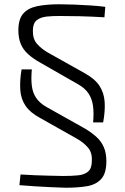

<svg xmlns="http://www.w3.org/2000/svg" viewBox="-20 -723 584 899"><path d="M129 -398Q125 -354 129 -321.5Q133 -289 149 -265Q165 -241 196 -223L376 -122Q410 -102 432.5 -81Q455 -60 466.5 -33Q478 -6 478 32Q478 89 453.5 115.5Q429 142 386.5 149Q344 156 288 156Q256 155 220 153.5Q184 152 146.5 149.5Q109 147 71 144L76 94Q112 96 143.5 97.5Q175 99 207 99.5Q239 100 275 101Q315 101 345.5 98Q376 95 393 80Q410 65 410 30Q412 -9 391.5 -32.5Q371 -56 341 -73L169 -170Q122 -195 100 -227Q78 -259 75 -301.5Q72 -344 81 -398ZM257 -703Q290 -703 328 -701.5Q366 -700 404 -697.5Q442 -695 473 -691L469 -642Q438 -644 411.5 -645Q385 -646 352.5 -647Q320 -648 271 -648Q230 -649 199 -645.5Q168 -642 151 -627.5Q134 -613 134 -580Q133 -541 153 -518Q173 -495 204 -477L377 -380Q424 -354 445.5 -321.5Q467 -289 470 -246.5Q473 -204 463 -150H416Q420 -194 415.5 -227Q411 -260 395 -284.5Q379 -309 348 -327L168 -430Q134 -449 111 -470Q88 -491 77 -518Q66 -545 66 -581Q66 -633 88.5 -659Q111 -685 154 -694Q197 -703 257 -703Z"/></svg>

Font: Exo 2 Light
Style: Regular
Weight: 300
Designer: Natanael Gama
Foundry: Natanael Gama
Version: Version 2.010